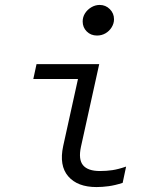

<svg xmlns="http://www.w3.org/2000/svg" viewBox="-20 -748 640 778"><path d="M373 -604Q348 -604 331.5 -620.5Q315 -637 315 -661Q315 -679 324.5 -694Q334 -709 350 -718.5Q366 -728 384 -728Q408 -728 425 -711Q442 -694 442 -670Q442 -653 432.5 -637.5Q423 -622 407.5 -613Q392 -604 373 -604ZM371 10Q294 10 256.5 -33.5Q219 -77 236 -156L296 -428H115L128 -488H382L308 -153Q297 -102 316.5 -78.5Q336 -55 385 -55Q411 -55 435 -58.5Q459 -62 491 -73L477 -7Q446 3 420 6.5Q394 10 371 10Z"/></svg>

Font: Red Hat Mono
Style: Italic
Weight: 400
Italic angle: -12°
Monospace: yes
Designer: Pentagram, MCKL
Foundry: MCKL
Version: Version 1.030